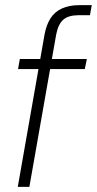

<svg xmlns="http://www.w3.org/2000/svg" viewBox="-20 -725 376 745"><path d="M49 0 153 -592Q160 -629 176 -654Q192 -679 220 -692Q248 -705 288 -705H336L329 -666H285Q246 -666 226 -649Q206 -632 198 -591L94 0ZM50 -457 57 -496H317L309 -457Z"/></svg>

Font: DM Sans 36pt ExtraLight
Style: Italic
Weight: 250
Italic angle: -10°
Designer: Colophon Foundry, Jonny Pinhorn
Foundry: Colophon Foundry
Version: Version 4.004;gftools[0.9.30]